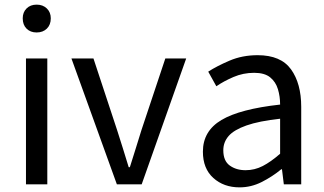

<svg xmlns="http://www.w3.org/2000/svg" viewBox="-20 -795 1399 828"><path d="M92 0V-543H184V0ZM138 -655Q111 -655 94.5 -671.5Q78 -688 78 -716Q78 -742 94.5 -758.5Q111 -775 138 -775Q165 -775 182 -758.5Q199 -742 199 -716Q199 -688 182 -671.5Q165 -655 138 -655Z M484 0 288 -543H383L485 -234Q498 -194 510.5 -153.5Q523 -113 535 -74H540Q552 -113 565 -153.5Q578 -194 590 -234L693 -543H783L591 0Z M1013 13Q945 13 900 -27.5Q855 -68 855 -141Q855 -230 935 -277.5Q1015 -325 1188 -344Q1188 -379 1178.5 -410.5Q1169 -442 1145 -461.5Q1121 -481 1076 -481Q1029 -481 987 -463Q945 -445 913 -423L878 -486Q915 -510 970 -533.5Q1025 -557 1091 -557Q1191 -557 1235 -496Q1279 -435 1279 -334V0H1204L1196 -65H1193Q1154 -33 1108.5 -10Q1063 13 1013 13ZM1039 -61Q1078 -61 1113 -79Q1148 -97 1188 -132V-283Q1097 -273 1043 -254Q989 -235 966 -208.5Q943 -182 943 -147Q943 -101 971 -81Q999 -61 1039 -61Z"/></svg>

Font: Chocolate Classical Sans
Style: Regular
Weight: 400
Designer: 田海東、宇文滿月
Foundry: Moonlit Owen
Version: Version 1.001